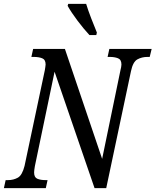

<svg xmlns="http://www.w3.org/2000/svg" viewBox="-38 -965 798 985"><path d="M-18 0 -9 -41H3Q31 -41 53.5 -53.5Q76 -66 88 -114L192 -605Q193 -613 194.5 -621Q196 -629 196 -634Q196 -659 178.5 -666Q161 -673 135 -673H123L132 -714H295L486 -150L580 -605Q582 -612 583.5 -620.5Q585 -629 585 -634Q585 -659 567.5 -666Q550 -673 525 -673H514L523 -714H740L730 -673H718Q690 -673 667 -660.5Q644 -648 634 -600L507 0H447L242 -597L141 -113Q139 -102 138 -93.5Q137 -85 137 -80Q137 -55 153.5 -48Q170 -41 196 -41H206L197 0ZM421 -785Q392 -816 360 -858.5Q328 -901 309 -935L312 -945H404Q413 -915 429.5 -872Q446 -829 459 -798L456 -785Z"/></svg>

Font: Noto Serif Condensed
Style: Italic
Weight: 400
Width: 3
Italic angle: -12°
Designer: Monotype Design Team
Foundry: Monotype Imaging Inc.
Version: Version 2.014; ttfautohint (v1.8.4.7-5d5b)